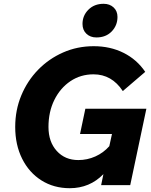

<svg xmlns="http://www.w3.org/2000/svg" viewBox="-20 -974 794 1010"><path d="M512 0 524 -58Q452 16 347 16Q263 16 198 -25Q133 -66 96.5 -139Q60 -212 60 -306Q60 -395 92 -472Q124 -549 180.5 -607Q237 -665 312 -698Q387 -731 473 -731Q560 -731 630 -696Q700 -661 744 -596L626 -495Q568 -583 472 -583Q404 -583 350.5 -547Q297 -511 266 -448.5Q235 -386 235 -306Q235 -228 278.5 -180Q322 -132 392 -132Q439 -132 481.5 -151Q524 -170 555 -205L569 -269H401L429 -402H750L665 0ZM487 -777Q455 -777 434.5 -796.5Q414 -816 414 -848Q414 -892 445 -923Q476 -954 525 -954Q557 -954 577.5 -935Q598 -916 598 -885Q598 -840 567.5 -808.5Q537 -777 487 -777Z"/></svg>

Font: Wix Madefor Text ExtraBold
Style: Italic
Weight: 800
Italic angle: -12°
Designer: Dalton Maag Ltd
Foundry: Dalton Maag Ltd
Version: Version 3.100